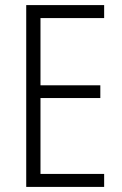

<svg xmlns="http://www.w3.org/2000/svg" viewBox="-20 -734 479 754"><path d="M83 0V-714H389V-663H139V-399H374V-349H139V-51H389V0Z"/></svg>

Font: Noto Sans Condensed Light
Style: Regular
Weight: 300
Width: 3
Designer: Monotype Design Team
Foundry: Monotype Imaging Inc.
Version: Version 2.013; ttfautohint (v1.8.4.7-5d5b)